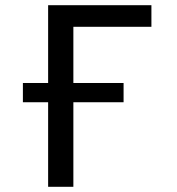

<svg xmlns="http://www.w3.org/2000/svg" viewBox="-20 -718 680 738"><path d="M165 -399V-698H562V-615H262V-399H455V-325H262V0H165V-325H68V-399Z"/></svg>

Font: Writer
Style: Regular
Weight: 400
Monospace: yes
Designer: Mike Abbink, Paul van der Laan, Pieter van Rosmalen
Foundry: Bold Monday
Version: Version 2.001 2020